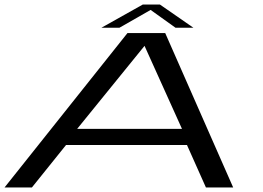

<svg xmlns="http://www.w3.org/2000/svg" viewBox="-20 -822 1154 842"><path d="M0 0 539 -677H704.5L1002.5 0H883L800 -186H269.5L120 0ZM318.5 -257H778L614 -620.5H613.5ZM425 -700.5 606 -802H681.5L828 -700.5H749.5L640.5 -778.5L504 -700.5Z"/></svg>

Font: Anybody UltraExpanded Regular
Style: Italic
Weight: 400
Width: 9
Italic angle: -10°
Designer: Tyler Finck
Foundry: Etcetera Type Company
Version: Version 1.010; ttfautohint (v1.8.3) -l 8 -r 50 -G 200 -x 14 